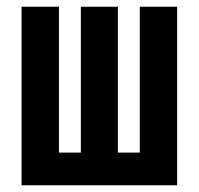

<svg xmlns="http://www.w3.org/2000/svg" viewBox="-20 -550 590 570"><path d="M44 0V-530H155V-97H220V-530H330V-97H395V-530H506V0Z"/></svg>

Font: Lode
Style: Bold
Weight: 700
Monospace: yes
Designer: Belleve Invis
Foundry: Belleve Invis
Version: Version 29.2.0; ttfautohint (v1.8.3)